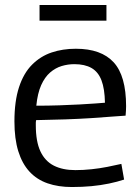

<svg xmlns="http://www.w3.org/2000/svg" viewBox="-20 -742 559 772"><path d="M269 10Q214 10 171 -5Q128 -20 98.5 -52Q69 -84 53.5 -134Q38 -184 38 -254Q38 -335 56.5 -391.5Q75 -448 109 -482Q143 -516 187.5 -531Q232 -546 285 -546Q387 -546 437 -491.5Q487 -437 487 -315Q487 -309 486.5 -298Q486 -287 485 -277Q464 -276 428.5 -273Q393 -270 346 -267Q299 -264 243 -262Q187 -260 125 -259Q124 -254 124 -249Q124 -244 124 -238Q124 -173 142.5 -133.5Q161 -94 196.5 -76Q232 -58 283 -58Q315 -58 348 -61.5Q381 -65 411.5 -71Q442 -77 468 -83L479 -20Q452 -11 418.5 -4Q385 3 348 6.5Q311 10 269 10ZM126 -317Q174 -317 218.5 -318.5Q263 -320 300.5 -322Q338 -324 364 -326Q390 -328 402 -329Q401 -385 388 -419Q375 -453 348 -468.5Q321 -484 279 -484Q253 -484 228 -476.5Q203 -469 181.5 -450.5Q160 -432 145.5 -399.5Q131 -367 126 -317ZM139 -659V-722H408V-659Z"/></svg>

Font: Georama ExtraCondensed Thin
Style: Regular
Weight: 400
Version: Version 1.001